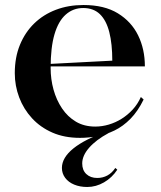

<svg xmlns="http://www.w3.org/2000/svg" viewBox="-20 -535 643 766"><path d="M313 -515Q396 -515 450 -482Q504 -449 531 -394Q558 -339 558 -270H179V-280L428 -293Q428 -360 416 -407Q404 -454 378.5 -478.5Q353 -503 312 -503Q272 -503 242.5 -477Q213 -451 197.5 -398.5Q182 -346 182 -264Q182 -219 193.5 -177.5Q205 -136 227.5 -102.5Q250 -69 283 -49.5Q316 -30 360 -30Q387 -30 414 -38Q441 -46 465 -61Q489 -76 509 -97.5Q529 -119 542 -148L553 -138Q530 -91 500.5 -61Q471 -31 437 -14.5Q403 2 368 8.5Q333 15 299 15Q237 15 189 -6Q141 -27 107.5 -63.5Q74 -100 56.5 -146.5Q39 -193 39 -243Q39 -306 59.5 -356Q80 -406 116.5 -441.5Q153 -477 203 -496Q253 -515 313 -515ZM413 -4Q363 23 335.5 54.5Q308 86 308 117Q308 144 324.5 159.5Q341 175 368 175Q390 175 408.5 165Q427 155 440 135L448 142Q427 174 395 192.5Q363 211 328 211Q299 211 276 201.5Q253 192 240 174.5Q227 157 227 135Q227 94 273 57Q319 20 406 -10Z"/></svg>

Font: Kalnia Medium
Style: Regular
Weight: 500
Designer: Frida Medrano
Foundry: Frida Medrano
Version: Version 1.105